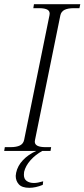

<svg xmlns="http://www.w3.org/2000/svg" viewBox="-30 -720 403 916"><path d="M353 -700 349 -681H323Q294 -681 278 -673Q262 -665 258 -647L137 -52Q136 -49 136 -44Q136 -18 187 -18H214L211 0H172Q139 18 115.5 44.5Q92 71 85 100Q84 105 84 114Q84 134 97.5 143.5Q111 153 132 153Q149 153 176 145L174 162Q140 176 110 176Q75 176 60 159.5Q45 143 45 119Q45 114 47 104Q54 71 79.5 44Q105 17 143 0H-10L-7 -18H20Q49 -18 65 -26Q81 -34 85 -52L206 -647Q210 -665 197.5 -673Q185 -681 156 -681H129L132 -700Z"/></svg>

Font: Taviraj ExtraLight
Style: Italic
Weight: 275
Italic angle: -12°
Designer: Katatrad Team
Foundry: CadsonDemak
Version: Version 1.001